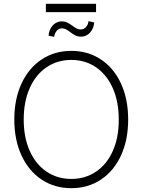

<svg xmlns="http://www.w3.org/2000/svg" viewBox="-20 -986 754 1016"><path d="M357.4 9.8Q269 9.8 200.7 -35.4Q132.3 -80.6 94 -163.1Q55.7 -245.6 55.7 -353.5Q55.7 -461.9 94 -544.2Q132.3 -626.5 200.7 -671.6Q269 -716.8 357.4 -716.8Q445.3 -716.8 513.7 -671.6Q582 -626.5 620.1 -544.2Q658.2 -461.9 658.2 -353.5Q658.2 -245.1 620.1 -162.8Q582 -80.6 513.7 -35.4Q445.3 9.8 357.4 9.8ZM357.4 -668.9Q284.2 -668.9 227.1 -630.6Q169.9 -592.3 137.7 -520.8Q105.5 -449.2 105.5 -353.5Q105.5 -258.3 137.5 -187.3Q169.4 -116.2 226.6 -77.6Q283.7 -39.1 357.4 -39.1Q430.7 -39.1 487.8 -77.4Q544.9 -115.7 576.9 -187Q608.9 -258.3 608.4 -353.5Q608.4 -449.2 576.4 -520.5Q544.4 -591.8 487.5 -630.4Q430.7 -668.9 357.4 -668.9ZM409.2 -792Q392.1 -792 380.1 -797.9Q368.2 -803.7 352.5 -815.4Q339.8 -825.7 329.6 -830.8Q319.3 -835.9 306.6 -835.9Q291 -835.9 280 -822.8Q269 -809.6 266.6 -791L237.3 -796.9Q238.3 -817.4 247.6 -835Q256.8 -852.5 272.5 -862.8Q288.1 -873 307.6 -873Q322.3 -873 334.2 -867.4Q346.2 -861.8 362.3 -850.6Q375 -840.3 385.3 -835.2Q395.5 -830.1 407.2 -830.1Q423.3 -830.1 435.1 -842.8Q446.8 -855.5 448.2 -874L478.5 -867.2Q477.1 -847.2 467.8 -829.8Q458.5 -812.5 443.1 -802.2Q427.7 -792 409.2 -792ZM488.3 -921.9H222.7V-965.8H488.3Z"/></svg>

Font: Pretendard ExtraLight
Style: Regular
Weight: 200
Designer: Base glyphs from Inter by Rasmus Andersson; Hangeul glyphs from Noto Sans CJK(Source Han Sans) by Jang Soo-young and Kan
Foundry: Kil Hyung-jin
Version: Version 1.309